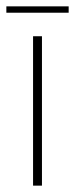

<svg xmlns="http://www.w3.org/2000/svg" viewBox="-37 -584 236 604"><path d="M67 -470H95V0H67ZM-17 -544V-564H179V-544Z"/></svg>

Font: Smooch Sans Thin ExtraLight
Style: Regular
Weight: 250
Version: Version 1.010